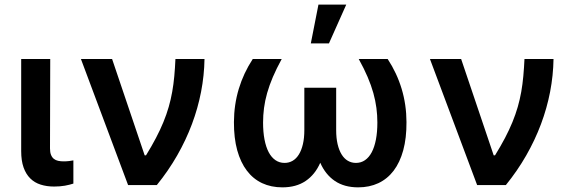

<svg xmlns="http://www.w3.org/2000/svg" viewBox="-20 -801 2470 831"><path d="M197.4 -545.5 196.4 -158.7Q196.4 -141.7 200.8 -130.7Q205.3 -119.7 213.1 -113.5Q220.9 -107.2 231.7 -104.9Q242.5 -102.6 255.3 -102.6Q268.5 -102.6 279.5 -104Q290.5 -105.5 297.6 -106.9V-6.4Q281.6 -1.1 260.7 2.7Q239.7 6.4 214.1 6.4Q182.2 6.4 155.9 -2Q129.6 -10.3 111 -28.8Q92.3 -47.2 82 -76.3Q71.7 -105.5 71.7 -147V-545.5Z M330.3 -545.5H465.2L606.2 -128.6H611.9Q636.4 -168.3 655 -203.8Q673.7 -239.3 687.3 -272.7Q701 -306.1 710.2 -338.2Q719.5 -370.4 725.3 -403.4Q731.2 -436.4 734.4 -471.6Q737.6 -506.7 739.3 -545.5H865.1Q864 -474.8 850.3 -403.8Q836.6 -332.7 810.7 -263.7Q784.8 -194.6 746.8 -128.2Q708.8 -61.8 658.7 0H534.4Z M1199.2 -545.5Q1176.5 -503.9 1161 -467.7Q1145.6 -431.5 1136.2 -398.3Q1126.8 -365.1 1122.7 -333.6Q1118.6 -302.2 1118.6 -270.6Q1118.6 -229.8 1124.8 -197.3Q1131 -164.8 1142.9 -142.2Q1154.8 -119.7 1172.2 -107.8Q1189.6 -95.9 1211.6 -95.9Q1230.8 -95.9 1246.6 -105.1Q1262.4 -114.3 1273.6 -132.5Q1284.8 -150.6 1291 -177Q1297.2 -203.5 1297.2 -237.9V-421.2H1435V-237.9Q1435 -203.5 1441.2 -177Q1447.4 -150.6 1458.6 -132.5Q1469.8 -114.3 1485.6 -105.1Q1501.4 -95.9 1520.6 -95.9Q1542.6 -95.9 1559.8 -107.8Q1577.1 -119.7 1589 -142.2Q1600.9 -164.8 1607.1 -197.3Q1613.3 -229.8 1613.3 -270.6Q1613.3 -302.2 1609.2 -333.6Q1605.1 -365.1 1595.9 -398.3Q1586.6 -431.5 1571.2 -467.7Q1555.8 -503.9 1532.7 -545.5H1658Q1697.8 -484.7 1718.4 -416.4Q1739 -348 1739.3 -272.7Q1739.7 -203.5 1725.3 -150.7Q1710.9 -98 1683.8 -62.3Q1656.6 -26.6 1617.7 -8.3Q1578.8 9.9 1530.2 9.9Q1470.2 9.9 1429.3 -17.8Q1388.5 -45.5 1366.1 -96.6Q1343.8 -45.5 1302.9 -17.8Q1262.1 9.9 1202.1 9.9Q1153.4 9.9 1114.5 -8.3Q1075.6 -26.6 1048.5 -62.3Q1021.3 -98 1006.7 -150.7Q992.2 -203.5 992.5 -272.7Q992.9 -348 1013.5 -416.4Q1034.1 -484.7 1073.9 -545.5ZM1358.3 -781.2H1478.7L1403.8 -613.3H1325.3Z M1840.9 -545.5H1975.9L2116.8 -128.6H2122.5Q2147 -168.3 2165.7 -203.8Q2184.3 -239.3 2198 -272.7Q2211.6 -306.1 2220.9 -338.2Q2230.1 -370.4 2236 -403.4Q2241.8 -436.4 2245 -471.6Q2248.2 -506.7 2250 -545.5H2375.7Q2374.6 -474.8 2361 -403.8Q2347.3 -332.7 2321.4 -263.7Q2295.5 -194.6 2257.5 -128.2Q2219.5 -61.8 2169.4 0H2045.1Z"/></svg>

Font: Interop SemBd
Style: Regular
Weight: 600
Designer: Rasmus Andersson, Google, Jang Haemin
Foundry: jhaemin
Version: Version 1.008